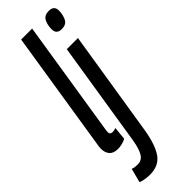

<svg xmlns="http://www.w3.org/2000/svg" viewBox="-318 -756 987 987"><g transform="rotate(-45 176.0 -262.0)"><path d="M109 -740H189L92 -126Q90 -113 88.5 -104Q87 -95 87 -89Q87 -71 106 -71Q116 -71 130 -76L123 -5Q111 2 94.5 6Q78 10 64 10Q32 10 17 -7Q2 -24 2 -53Q2 -65 5 -81ZM314 -744Q353 -744 352 -706Q351 -674 339 -652Q327 -630 295 -630Q256 -630 257 -669Q258 -701 270 -722.5Q282 -744 314 -744ZM321 -539 229 38Q214 130 182.5 175Q151 220 87 220Q72 220 54.5 217.5Q37 215 21 209L41 132Q52 136 61 137Q70 138 79 138Q110 138 125.5 110.5Q141 83 149 34L240 -539Z"/></g></svg>

Font: Georama Extra Condensed Medium
Style: Italic
Weight: 500
Width: 2
Italic angle: -9°
Designer: Jean-Baptiste Levee
Foundry: Production Type
Version: Version 1.000